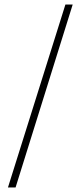

<svg xmlns="http://www.w3.org/2000/svg" viewBox="-20 -772 349 844"><path d="M15 52 267.5 -752H299.5L48.5 52Z"/></svg>

Font: Imbue Thin 10pt ExtraLight
Style: Regular
Weight: 250
Version: Version 1.102